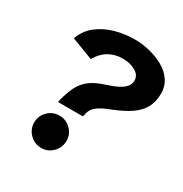

<svg xmlns="http://www.w3.org/2000/svg" viewBox="-162 -805 901 943"><g transform="rotate(30 289.0 -334.0)"><path d="M160 -225 164 -243Q175 -284 190.5 -317Q206 -350 236.5 -374.5Q267 -399 319 -415Q357 -427 382.5 -440Q408 -453 420.5 -468.5Q433 -484 433 -504Q433 -534 402.5 -551.5Q372 -569 330 -569Q286 -569 251 -548.5Q216 -528 194 -488L71 -535Q89 -586 130 -618Q171 -650 224.5 -665Q278 -680 332 -680Q378 -680 421.5 -669Q465 -658 500.5 -637.5Q536 -617 557 -586Q578 -555 578 -514Q578 -466 558.5 -431.5Q539 -397 502 -372.5Q465 -348 413 -327Q371 -311 349 -297.5Q327 -284 318 -271Q309 -258 306 -243L301 -225ZM201 12Q163 12 136 -15Q109 -42 109 -80Q109 -118 136 -144.5Q163 -171 201 -171Q238 -171 265 -144.5Q292 -118 292 -80Q292 -42 265 -15Q238 12 201 12Z"/></g></svg>

Font: Atkinson Hyperlegible Next
Style: Bold Italic
Weight: 700
Italic angle: -12°
Designer: Elliott Scott, Megan Eiswerth, Linus Boman, Theodore Petrosky, Letters from Sweden
Foundry: Applied Design Works, Letters from Sweden
Version: Version 2.001